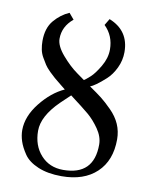

<svg xmlns="http://www.w3.org/2000/svg" viewBox="-77 -711 623 782"><g transform="rotate(10 234.0 -320.0)"><path d="M232.9 -14.2Q359.9 -14.2 359.9 -141.1Q359.9 -173.3 337.9 -205.1Q315.9 -236.8 291 -257.8Q266.1 -278.8 212.9 -318.8L172.9 -280.8Q105 -213.9 105 -153.8Q105 -92.8 140.4 -53.5Q175.8 -14.2 232.9 -14.2ZM335.9 -529.8Q335.9 -586.9 296.9 -625L313 -651.9Q396 -618.7 396 -529.8Q396 -495.6 381.1 -464.4Q366.2 -433.1 344.7 -413.6Q323.2 -394 307.1 -382.6Q291 -371.1 282.2 -368.2Q314.5 -346.2 333.3 -331.5Q352.1 -316.9 377.4 -291.5Q402.8 -266.1 415.5 -237.1Q428.2 -208 428.2 -174.8Q428.2 -86.9 375.7 -37.4Q323.2 12.2 231 12.2Q173.8 12.2 133.3 -4.9Q92.8 -22 74.5 -49.1Q56.2 -76.2 48.6 -99.6Q41 -123 41 -145Q41 -202.1 85.4 -258.1Q129.9 -314 183.1 -337.9Q179.2 -340.8 160.6 -356Q142.1 -371.1 135 -377Q127.9 -382.8 112.5 -397.9Q97.2 -413.1 90.6 -423.6Q84 -434.1 75 -449.5Q65.9 -464.8 62.5 -481.9Q59.1 -499 59.1 -517.1Q59.1 -570.3 85.9 -602.1Q112.8 -633.8 147.9 -648.9L168.9 -624Q126 -588.9 126 -538.1Q126 -508.3 158 -471.2Q189.9 -434.1 221.7 -411.6L252.9 -389.2Q260.7 -394 277.8 -409.4Q294.9 -424.8 315.4 -459.7Q335.9 -494.6 335.9 -529.8Z"/></g></svg>

Font: Biolilbert
Style: Regular
Weight: 400
Designer: Philipp H. Poll
Foundry: Philipp H. Poll
Version: Version 1.1.0